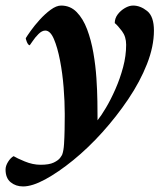

<svg xmlns="http://www.w3.org/2000/svg" viewBox="-94 -458 603 691"><path d="M126 -438Q159 -438 182 -414.5Q205 -391 219.5 -352.5Q234 -314 242 -268Q250 -222 253 -176.5Q256 -131 256.5 -93.5Q257 -56 257 -35Q257 -28 257 -25Q270 -41 287.5 -70.5Q305 -100 321.5 -137.5Q338 -175 349 -216Q360 -257 360 -297Q360 -326 345 -346Q330 -366 319 -375Q319 -392 329.5 -406Q340 -420 355.5 -429Q371 -438 385 -438Q411 -438 435.5 -418.5Q460 -399 460 -348Q460 -291 435 -227.5Q410 -164 367.5 -101Q325 -38 274 18.5Q223 75 169.5 118.5Q116 162 69 187.5Q22 213 -11 213Q-37 213 -55.5 198Q-74 183 -74 152Q-74 139 -65 124.5Q-56 110 -45 104Q-34 111 -5 123Q24 135 52 135Q83 135 99.5 127Q116 119 122.5 110Q129 101 130 98Q135 84 136.5 60Q138 36 138.5 9Q139 -18 139 -39Q139 -47 139 -50Q139 -92 135 -143Q131 -194 122 -240.5Q113 -287 100 -317.5Q87 -348 69 -348Q57 -348 44.5 -335.5Q32 -323 23.5 -310Q15 -297 13 -295Q7 -296 2.5 -307.5Q-2 -319 -1 -321Q3 -328 16.5 -347Q30 -366 49 -387Q68 -408 88.5 -423Q109 -438 126 -438Z"/></svg>

Font: Amiri
Style: Bold Italic
Weight: 700
Italic angle: 10°
Designer: Khaled Hosny
Version: Version 0.113